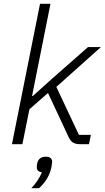

<svg xmlns="http://www.w3.org/2000/svg" viewBox="-20 -760 552 1012"><path d="M221 66Q255 66 255 94Q255 99 252 116Q241 181 186 232H145Q181 195 201 148Q174 145 174 122Q174 112 176 101Q184 66 221 66ZM43 0 191 -740H246L149 -254H153L253 -344L444 -512H512L277 -302L396 -49H459L449 0H403Q378 0 364 -9Q350 -18 340 -41L233 -270L135 -184L98 0Z"/></svg>

Font: IBM Plex Sans Light
Style: Italic
Weight: 300
Italic angle: -11.31°
Designer: Mike Abbink, Paul van der Laan, Pieter van Rosmalen
Foundry: Bold Monday
Version: Version 3.0